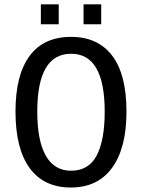

<svg xmlns="http://www.w3.org/2000/svg" viewBox="-20 -835 640 865"><path d="M549.8 -332.5Q549.8 -168 485.1 -79.1Q420.4 9.8 299.3 9.8Q177.7 9.8 113.8 -77.6Q49.8 -165 49.8 -332.5Q49.8 -497.1 113.3 -583Q176.8 -668.9 300.3 -668.9Q420.9 -668.9 485.4 -584.2Q549.8 -499.5 549.8 -332.5ZM451.7 -332.5Q451.7 -592.8 300.3 -592.8Q147.9 -592.8 147.9 -332.5Q147.9 -200.7 186.5 -133.3Q225.1 -65.9 299.8 -65.9Q379.4 -65.9 415.5 -134.3Q451.7 -202.6 451.7 -332.5ZM356.4 -725.6V-815.4H436V-725.6ZM164.1 -725.6V-815.4H244.6V-725.6Z"/></svg>

Font: Cousine
Style: Regular
Weight: 400
Monospace: yes
Designer: Steve Matteson
Foundry: Monotype Imaging Inc.
Version: Version 1.21